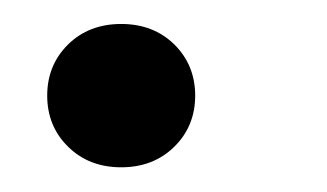

<svg xmlns="http://www.w3.org/2000/svg" viewBox="-20 -127 267 157"><path d="M122.6 -7.1Q105.5 9.8 79.1 9.8Q52.7 9.8 35.6 -7.1Q18.6 -23.9 18.6 -48.8Q18.6 -73.7 35.6 -90.6Q52.7 -107.4 79.1 -107.4Q105.5 -107.4 122.6 -90.6Q139.6 -73.7 139.6 -48.8Q139.6 -23.9 122.6 -7.1Z"/></svg>

Font: Crimson Pro
Style: Italic
Weight: 400
Italic angle: -12°
Designer: Jacques Le Bailly
Foundry: Baron von Fonthausen
Version: Version 1.003